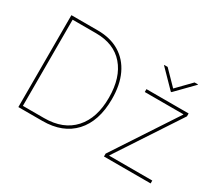

<svg xmlns="http://www.w3.org/2000/svg" viewBox="-133 -1033 1489 1316"><g transform="rotate(30 611.5 -375.0)"><path d="M304 0H113.6V-727.3H322.4Q422.9 -727.3 494.5 -684.1Q566.1 -641 604.2 -560.4Q642.4 -479.8 642 -366.5Q641.7 -192.5 552.9 -96.2Q464.1 0 304 0ZM136.4 -22.7H304Q455.3 -22.7 537.6 -113.8Q620 -204.9 619.3 -366.5Q619 -525.6 541.4 -615.1Q463.8 -704.5 322.4 -704.5H136.4ZM791.2 0V-22.7L1117.9 -519.9V-522.7H812.5V-545.5H1146.3V-522.7L819.6 -25.6V-22.7H1160.5V0ZM862.2 -750 968.8 -640.6 1075.3 -750H1102.3V-747.2L971.6 -613.6H965.9L835.2 -747.2V-750Z"/></g></svg>

Font: Inter UI Thin
Style: Regular
Weight: 100
Designer: Rasmus Andersson
Foundry: rsms
Version: 3.2;8d6f07862